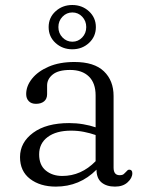

<svg xmlns="http://www.w3.org/2000/svg" viewBox="-20 -716 566 748"><path d="M58 -104Q58 -161 109.2 -198.8Q160.5 -236.5 249.5 -236.5Q277.5 -236.5 304 -232Q330.5 -227.5 352.5 -220V-344Q352.5 -392.5 326.2 -418Q300 -443.5 253 -443.5Q207.5 -443.5 185.5 -425.8Q163.5 -408 163.5 -383V-349Q163.5 -331 151.8 -321.2Q140 -311.5 120 -311.5Q102 -311.5 92 -322Q82 -332.5 82 -349.5Q82 -381 104.8 -409.5Q127.5 -438 169.5 -456.2Q211.5 -474.5 270 -474.5Q347 -474.5 384.8 -438.2Q422.5 -402 422.5 -342V-63Q422.5 -33.5 446 -33.5Q457 -33.5 462 -37.8Q467 -42 471 -46.5Q474 -50 476.8 -52.5Q479.5 -55 483.5 -55Q495.5 -55 495.5 -41Q495.5 -22.5 477.2 -5.8Q459 11 428 11Q395 11 375.5 -5.2Q356 -21.5 356 -55Q290.5 11 197.5 11Q136.5 11 97.2 -19Q58 -49 58 -104ZM132.5 -114.5Q132.5 -73 158.2 -51.8Q184 -30.5 222.5 -30.5Q296.5 -30.5 352.5 -88V-190Q331 -197.5 307.2 -202.2Q283.5 -207 257 -207Q199 -207 165.8 -182.2Q132.5 -157.5 132.5 -114.5ZM261.5 -524Q223.5 -524 196.5 -548.5Q169.5 -573 169.5 -610.5Q169.5 -647.5 196.5 -672Q223.5 -696.5 261.5 -696.5Q300 -696.5 326.8 -671.8Q353.5 -647 353.5 -610.5Q353.5 -573.5 326.8 -548.8Q300 -524 261.5 -524ZM262 -667.5Q239.5 -667.5 223.5 -651Q207.5 -634.5 207.5 -610.5Q207.5 -586.5 223.5 -570Q239.5 -553.5 262 -553.5Q284.5 -553.5 300.2 -570Q316 -586.5 316 -610.5Q316 -634.5 300.2 -651Q284.5 -667.5 262 -667.5Z"/></svg>

Font: Fraunces 9pt Soft Light
Style: Regular
Weight: 300
Version: Version 1.000;[0bf87f6ff]